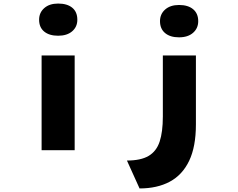

<svg xmlns="http://www.w3.org/2000/svg" viewBox="-20 -845 1340 1080"><path d="M214 0V-533H400V0ZM307 -644Q257 -644 228.5 -667.5Q200 -691 200 -734Q200 -774 229 -799.5Q258 -825 307 -825Q358 -825 386.5 -801.5Q415 -778 415 -734Q415 -694 386 -669Q357 -644 307 -644ZM765 215 694 58Q772 58 816 32Q860 6 878 -48.5Q896 -103 896 -189V-533H1082V-145Q1082 -20 1044 59.5Q1006 139 935 177Q864 215 765 215ZM987 -635Q937 -635 908.5 -659Q880 -683 880 -726Q880 -766 909 -791.5Q938 -817 987 -817Q1038 -817 1066.5 -793Q1095 -769 1095 -726Q1095 -686 1066 -660.5Q1037 -635 987 -635Z"/></svg>

Font: Lexend Zetta ExtraBold
Style: Regular
Weight: 800
Designer: Bonnie Shaver-Troup, Thomas Jockin
Foundry: Lexend
Version: Version 1.007